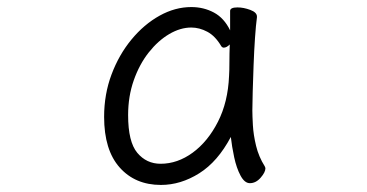

<svg xmlns="http://www.w3.org/2000/svg" viewBox="-20 -506 1040 544"><path d="M708 -457Q705 -435 702.5 -398.5Q700 -362 698.5 -321.5Q697 -281 696 -246Q695 -211 695 -193Q695 -179 696.5 -151.5Q698 -124 705.5 -93Q713 -62 730 -35Q732 -31 732 -29Q732 -18 718.5 -2.5Q705 13 688 13Q673 13 661.5 -8.5Q650 -30 643.5 -60.5Q637 -91 634 -118Q597 -48 544.5 -15Q492 18 436 18Q363 18 319 -31.5Q275 -81 275 -175Q275 -239 296 -295Q317 -351 352.5 -394Q388 -437 432 -461.5Q476 -486 522 -486Q557 -486 586 -470.5Q615 -455 632 -420V-475Q632 -485 653 -485Q670 -485 689 -478Q708 -471 708 -459ZM631 -380Q622 -371 614 -371Q610 -371 607 -375Q590 -404 567.5 -416Q545 -428 522 -428Q491 -428 459.5 -409.5Q428 -391 401.5 -357.5Q375 -324 359 -278.5Q343 -233 343 -180Q343 -104 369 -73Q395 -42 435 -42Q483 -42 526 -73.5Q569 -105 597.5 -161Q626 -217 629 -291Q630 -305 630 -330Q630 -355 631 -380Z"/></svg>

Font: Moon Stars Kai T HW
Style: Regular
Weight: 400
Designer: GuiWonder
Version: Version 1.101